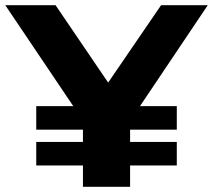

<svg xmlns="http://www.w3.org/2000/svg" viewBox="-38 -720 820 740"><path d="M281.7 -306.1 323.2 -194 -17.7 -700H176.1L436.2 -317.4H321.2L582.9 -700H762.8L423 -194L463.4 -306.1V0H281.7ZM101.7 -172.9H643.4V-82.2H101.7ZM101.7 -310.9H643.4V-220.2H101.7Z"/></svg>

Font: iiserrat Thin
Style: Regular
Weight: 100
Designer: Akira Ohta
Foundry: Akira Ohta
Version: Version 1.200;Glyphs 3.3.1 (3343)